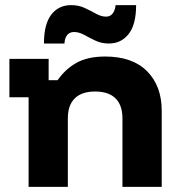

<svg xmlns="http://www.w3.org/2000/svg" viewBox="-20 -730 698 750"><path d="M91.7 0V-350H16.7V-500H170V-416.7H205Q235 -460 278.8 -484.6Q322.5 -509.2 390.8 -509.2Q497.5 -509.2 554.6 -451.7Q611.7 -394.2 611.7 -297.5V0H458.3V-267.5Q458.3 -319.2 431.2 -345.8Q404.2 -372.5 351.7 -372.5Q299.2 -372.5 272.1 -345.8Q245 -319.2 245 -267.5V0ZM151.7 -560Q151.7 -635.8 180.4 -672.9Q209.2 -710 257.5 -710Q287.5 -710 311.2 -698.8Q335 -687.5 355.4 -676.2Q375.8 -665 394.2 -665Q425.8 -665 431.7 -710H511.7Q511.7 -634.2 482.5 -597.1Q453.3 -560 405 -560Q376.7 -560 352.9 -571.2Q329.2 -582.5 308.8 -593.8Q288.3 -605 269.2 -605Q253.3 -605 243.3 -594.2Q233.3 -583.3 231.7 -560Z"/></svg>

Font: Funnel Display ExtraBold
Style: Regular
Weight: 800
Designer: NORD ID, Kristian Moeller
Foundry: Dicotype
Version: Version 1.000